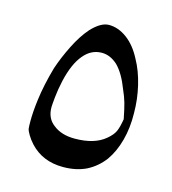

<svg xmlns="http://www.w3.org/2000/svg" viewBox="-76 -540 515 574"><g transform="rotate(15 181.5 -253.0)"><path d="M293 -89Q272 -61 241 -45Q210 -30 169 -30Q106 -30 67 -72Q56 -84 49 -96Q42 -108 41 -113Q40 -121 40 -137Q40 -167 45 -205Q51 -252 67 -308Q79 -344 98 -382Q117 -420 139 -445Q168 -476 193 -476Q222 -476 249 -456Q276 -436 295 -399Q313 -367 323 -325Q333 -283 333 -240Q334 -195 323.5 -156Q313 -117 293 -89ZM283 -301Q266 -346 243 -369Q220 -390 194 -390Q161 -390 138 -362Q114 -334 101 -277Q95 -250 92.5 -225.5Q90 -201 90 -194Q90 -159 115 -141Q140 -121 181 -121Q242 -121 275 -149Q292 -163 298 -176.5Q304 -190 308 -215Q302 -246 297 -263.5Q292 -281 283 -301Z"/></g></svg>

Font: Mirza
Style: Regular
Weight: 400
Designer: Arabic design by Kourosh Beigpour, Latin design by Eduardo Tunni, engineering by Lasse Fister
Version: Version 1.000